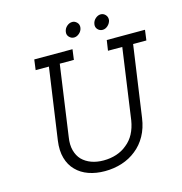

<svg xmlns="http://www.w3.org/2000/svg" viewBox="-122 -958 1021 1077"><g transform="rotate(-15 388.5 -420.0)"><path d="M134 -700H356L348 -640H266L208 -229Q201 -186 210 -152.5Q219 -119 240 -97Q262 -75 293.5 -63.5Q325 -52 364 -52Q404 -52 439 -63.5Q474 -75 501 -98Q529 -120 546.5 -153Q564 -186 571 -229L629 -640H546L555 -700H777L769 -640H692L633 -226Q625 -169 600.5 -125Q576 -81 539 -52Q502 -22 455 -7Q408 8 356 8Q304 8 261.5 -7Q219 -22 190 -52Q161 -81 148.5 -125Q136 -169 144 -226L203 -640H126ZM511 -804Q514 -823 528.5 -835.5Q543 -848 559 -848Q575 -848 586.5 -835.5Q598 -823 596 -804Q592 -786 578 -773.5Q564 -761 548 -761Q531 -761 519.5 -773.5Q508 -786 511 -804ZM345 -804Q348 -823 362.5 -835.5Q377 -848 394 -848Q409 -848 421 -835.5Q433 -823 430 -804Q427 -786 412.5 -773.5Q398 -761 382 -761Q366 -761 354 -773.5Q342 -786 345 -804Z"/></g></svg>

Font: Josefin Slab SemiBold
Style: Italic
Weight: 600
Italic angle: -12°
Designer: Santiago Orozco
Foundry: Typemade
Version: Version 2.000